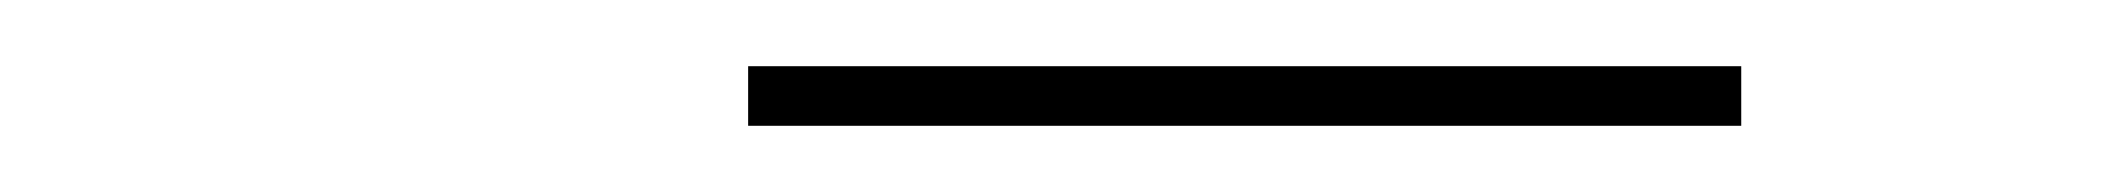

<svg xmlns="http://www.w3.org/2000/svg" viewBox="-20 -709 640 58"><path d="M206 -671V-689H506V-671Z"/></svg>

Font: Iosevka Slab ThExObl
Style: Regular
Weight: 100
Width: 7
Italic angle: -9°
Monospace: yes
Designer: Belleve Invis
Foundry: Belleve Invis
Version: Version 11.1.1; ttfautohint (v1.8.3)